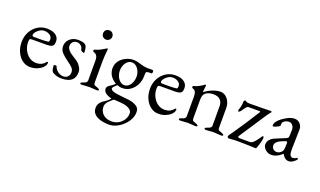

<svg xmlns="http://www.w3.org/2000/svg" viewBox="-87 -1139 3257 1955"><g transform="rotate(20 1541.0 -162.0)"><path d="M352 -71Q348 -54 327 -34Q306 -14 272 0Q238 14 194 14Q150 14 112.5 -13.5Q75 -41 52.5 -89Q30 -137 30 -198Q30 -259 56.5 -308Q83 -357 128 -385.5Q173 -414 229 -414Q289 -414 323.5 -389Q358 -364 358 -321Q358 -278 336.5 -267.5Q315 -257 281 -257H117Q103 -257 97.5 -250.5Q92 -244 92 -220Q92 -174 112 -134Q132 -94 165.5 -70Q199 -46 241 -46Q302 -46 337 -90Q344 -97 348 -97Q355 -97 355 -87Q355 -80 352 -71ZM111 -303Q111 -288 130 -288H212Q235 -288 253.5 -289.5Q272 -291 285 -293Q295 -294 295 -322Q295 -349 270 -366Q245 -383 210 -383Q186 -383 163.5 -369.5Q141 -356 126 -337.5Q111 -319 111 -303Z M681 -106Q681 14 537 14Q500 14 468 1.5Q436 -11 431 -22Q419 -47 418 -83Q418 -92 434 -92Q449 -92 450 -85Q454 -68 468.5 -51Q483 -34 503.5 -23.5Q524 -13 546 -13Q578 -13 595.5 -32Q613 -51 613 -79Q613 -107 595 -126.5Q577 -146 535 -176Q492 -206 466.5 -234.5Q441 -263 441 -304Q441 -332 456 -357Q471 -382 499 -398Q527 -414 567 -414Q627 -414 650 -391Q667 -369 667 -313Q667 -309 660 -309Q653 -309 640 -316.5Q627 -324 627 -330Q626 -352 607 -370Q588 -388 562 -388Q535 -388 518 -370Q501 -352 501 -328Q501 -304 518 -284Q535 -264 548 -256Q554 -252 563.5 -245.5Q573 -239 586 -231Q603 -221 614.5 -213Q626 -205 637 -194.5Q648 -184 661 -165Q681 -136 681 -106Z M880 -563Q879 -542 865 -528Q851 -514 829 -513Q807 -514 793 -528Q779 -542 779 -564Q779 -586 793 -600Q807 -614 829 -614Q851 -614 865 -600Q879 -586 880 -563ZM836 -2 755 3Q735 3 735 -7Q735 -16 763 -25Q792 -34 796 -44Q801 -54 801 -62V-279Q801 -341 754 -352Q746 -354 746 -365Q746 -376 753 -377Q801 -389 855 -424Q871 -434 873 -434Q880 -434 880 -429Q871 -338 871 -294V-62Q871 -42 883.5 -36Q896 -30 917 -23Q937 -15 937 -7Q937 3 917 3Z M1374 77Q1374 117 1354 155Q1334 193 1301.5 223.5Q1269 254 1230 272Q1191 290 1153 290Q1102 290 1060 278Q1018 266 992.5 241Q967 216 967 176Q967 145 982.5 122.5Q998 100 1035 77Q1070 55 1086 31Q1052 24 1024 5.5Q996 -13 996 -44Q996 -63 1019 -81Q1026 -87 1038 -93Q1065 -109 1078 -127Q1065 -130 1040 -153Q991 -199 991 -264Q991 -308 1016 -342Q1041 -376 1082 -396Q1123 -416 1169 -416Q1182 -416 1196.5 -413Q1211 -410 1228 -405Q1293 -385 1329 -385L1361 -386H1373Q1381 -386 1386 -383Q1391 -380 1391 -367Q1391 -349 1382 -349Q1346 -349 1340 -347L1332 -344Q1328 -342 1325 -341Q1321 -332 1321 -295Q1321 -245 1299 -202Q1277 -159 1239 -132.5Q1201 -106 1153 -106Q1122 -106 1099 -118Q1055 -83 1055 -69Q1055 -37 1151 -28Q1283 -16 1304 -6Q1319 0 1335.5 8.5Q1352 17 1363 32.5Q1374 48 1374 77ZM1069 -266Q1069 -236 1081 -207.5Q1093 -179 1114 -160Q1135 -141 1161 -141Q1187 -141 1207.5 -158Q1228 -175 1239.5 -203.5Q1251 -232 1251 -264Q1251 -296 1238.5 -324Q1226 -352 1205 -369Q1184 -386 1157 -386Q1131 -386 1111 -368.5Q1091 -351 1080 -323.5Q1069 -296 1069 -266ZM1038 134Q1038 185 1072.5 217.5Q1107 250 1166 250Q1206 250 1239 231.5Q1272 213 1292.5 181Q1313 149 1313 109Q1313 84 1288.5 67Q1264 50 1230 43Q1195 37 1135 34H1112Q1106 38 1093.5 49.5Q1081 61 1062 80Q1038 108 1038 134Z M1743 -71Q1739 -54 1718 -34Q1697 -14 1663 0Q1629 14 1585 14Q1541 14 1503.5 -13.5Q1466 -41 1443.5 -89Q1421 -137 1421 -198Q1421 -259 1447.5 -308Q1474 -357 1519 -385.5Q1564 -414 1620 -414Q1680 -414 1714.5 -389Q1749 -364 1749 -321Q1749 -278 1727.5 -267.5Q1706 -257 1672 -257H1508Q1494 -257 1488.5 -250.5Q1483 -244 1483 -220Q1483 -174 1503 -134Q1523 -94 1556.5 -70Q1590 -46 1632 -46Q1693 -46 1728 -90Q1735 -97 1739 -97Q1746 -97 1746 -87Q1746 -80 1743 -71ZM1502 -303Q1502 -288 1521 -288H1603Q1626 -288 1644.5 -289.5Q1663 -291 1676 -293Q1686 -294 1686 -322Q1686 -349 1661 -366Q1636 -383 1601 -383Q1577 -383 1554.5 -369.5Q1532 -356 1517 -337.5Q1502 -319 1502 -303Z M1904 -2 1823 3Q1803 3 1803 -7Q1803 -13 1811 -17.5Q1819 -22 1828 -25Q1837 -28 1839 -28Q1841 -28 1849 -32Q1857 -36 1859 -39Q1869 -49 1869 -62V-277Q1869 -341 1828 -349Q1820 -351 1820 -362Q1820 -373 1827 -374Q1879 -386 1937 -429Q1938 -430 1941 -430Q1943 -430 1946 -421L1939 -356Q1939 -349 1940 -348Q1959 -364 1986.5 -379Q2014 -394 2046 -404Q2078 -414 2108 -414Q2138 -414 2163 -395.5Q2188 -377 2203 -346Q2218 -315 2218 -275V-62Q2218 -42 2230.5 -36Q2243 -30 2264 -23Q2284 -15 2284 -7Q2284 3 2264 3L2184 -2L2102 3Q2082 3 2082 -7Q2082 -16 2105 -24Q2107 -24 2109 -25Q2143 -36 2147 -52Q2148 -54 2148 -57Q2148 -60 2148 -62V-272Q2148 -315 2123 -340Q2098 -365 2050 -365Q2001 -365 1970 -344Q1939 -323 1939 -268V-62Q1939 -42 1951.5 -36Q1964 -30 1985 -23Q2005 -15 2005 -7Q2005 3 1985 3Z M2425 0 2345 5Q2341 5 2336 -1.5Q2331 -8 2331 -14Q2331 -21 2368 -70Q2405 -123 2451.5 -194Q2498 -265 2554 -354Q2556 -356 2556 -359Q2556 -364 2545 -364H2428Q2414 -364 2398 -342Q2396 -339 2393.5 -335.5Q2391 -332 2387 -327Q2379 -315 2378 -314Q2375 -310 2371 -304.5Q2367 -299 2364 -296Q2354 -286 2349 -286Q2341 -286 2341 -299Q2341 -302 2343 -308Q2360 -350 2360 -398Q2360 -405 2365.5 -410.5Q2371 -416 2375 -416Q2380 -416 2388 -409Q2398 -401 2433 -401L2471 -402Q2566 -402 2657 -405Q2661 -405 2663.5 -400.5Q2666 -396 2664 -393Q2643 -368 2626 -343L2433 -50Q2432 -49 2432 -46Q2432 -42 2436.5 -38.5Q2441 -35 2445 -35H2562Q2582 -35 2601.5 -54Q2621 -73 2648 -112Q2660 -136 2670 -136Q2678 -136 2678 -118Q2678 -109 2674 -90.5Q2670 -72 2664 -52Q2658 -32 2652.5 -17.5Q2647 -3 2645 0Q2640 5 2636 5L2561 2Q2526 1 2491.5 0.5Q2457 0 2425 0Z M2909 -25Q2895 -12 2867.5 1Q2840 14 2807 14Q2785 14 2764.5 2.5Q2744 -9 2731 -27.5Q2718 -46 2718 -65Q2718 -125 2791 -155L2893 -197Q2912 -205 2916 -211Q2920 -217 2921 -237L2923 -299V-301Q2923 -327 2906.5 -346Q2890 -365 2869 -365Q2847 -365 2828 -354.5Q2809 -344 2804 -335Q2799 -325 2799 -314L2800 -300Q2800 -294 2786 -286Q2772 -278 2756 -271.5Q2740 -265 2733 -265Q2723 -265 2723 -274Q2723 -297 2739 -318Q2755 -339 2780.5 -358Q2806 -377 2834 -392Q2875 -414 2912 -414Q2947 -414 2971 -388Q2995 -362 2994 -325L2989 -109V-103Q2989 -32 3025 -32Q3049 -32 3065 -46Q3067 -48 3070 -48Q3074 -48 3077.5 -45Q3081 -42 3081 -37V-36Q3077 -28 3064 -16Q3051 -4 3034 5Q3017 14 3001 14Q2976 14 2959.5 1Q2943 -12 2936 -25Q2929 -38 2927 -38Q2922 -38 2909 -25ZM2798 -87Q2798 -61 2814 -46.5Q2830 -32 2853 -32Q2876 -32 2897 -50Q2918 -68 2919 -99L2921 -148V-153Q2921 -169 2912 -169Q2906 -169 2898 -166Q2798 -132 2798 -87Z"/></g></svg>

Font: Benne
Style: Regular
Weight: 400
Designer: John-Daniel Harrington
Version: Version 1.001